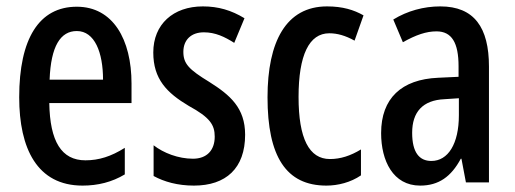

<svg xmlns="http://www.w3.org/2000/svg" viewBox="-20 -570 1610 600"><path d="M220 -549C102 -549 40 -449 40 -266C40 -106 96 10 238 10C286 10 330 -1 370 -25V-108C327 -81 289 -69 247 -69C172 -69 136 -128 134 -248H391V-309C391 -447 333 -549 220 -549ZM220 -473C276 -473 302 -406 302 -321H135C139 -426 169 -473 220 -473Z M746 -149C746 -233 699 -273 634 -314C570 -353 553 -371 553 -408C553 -445 577 -469 617 -469C653 -469 682 -455 712 -436L744 -513C703 -538 662 -550 614 -550C521 -550 459 -494 459 -406C459 -323 501 -280 570 -239C636 -203 651 -180 651 -143C651 -100 626 -74 583 -74C537 -74 491 -92 460 -116V-20C493 -2 535 10 586 10C686 10 746 -44 746 -149Z M1000 10C1036 10 1076 0 1108 -22V-103C1075 -83 1044 -73 1011 -73C946 -73 913 -137 913 -267C913 -398 946 -466 1009 -466C1034 -466 1059 -459 1088 -443L1116 -522C1086 -539 1051 -550 1002 -550C874 -550 816 -440 816 -266C816 -81 874 10 1000 10Z M1356 -550C1304 -550 1253 -536 1209 -509L1239 -438C1280 -461 1312 -472 1344 -472C1392 -472 1413 -436 1413 -363V-330L1349 -327C1235 -322 1171 -263 1171 -154C1171 -68 1208 10 1293 10C1351 10 1390 -18 1420 -74H1422L1436 0H1508V-362C1508 -484 1462 -550 1356 -550ZM1369 -260 1414 -263V-210C1414 -120 1380 -67 1328 -67C1290 -67 1268 -94 1268 -155C1268 -220 1301 -257 1369 -260Z"/></svg>

Font: Noto Sans Malayalam ExtraCondensed Medium
Style: Regular
Weight: 500
Width: 2
Designer: Jelle Bosma - Monotype Design Team
Foundry: Monotype Imaging Inc.
Version: Version 2.104